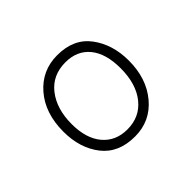

<svg xmlns="http://www.w3.org/2000/svg" viewBox="-81 -849 479 479"><g transform="rotate(-45 158.5 -609.5)"><path d="M162 -750Q220 -750 249.5 -710.5Q279 -671 279 -614Q279 -551 244.5 -510Q210 -469 156 -469Q98 -469 68 -507.5Q38 -546 38 -604Q38 -669 73 -709.5Q108 -750 162 -750ZM155 -495Q199 -495 225 -527.5Q251 -560 251 -615Q251 -667 228 -695Q205 -723 164 -723Q118 -723 92 -689.5Q66 -656 66 -603Q66 -552 90 -523.5Q114 -495 155 -495Z"/></g></svg>

Font: Livvic Thin
Style: Regular
Weight: 250
Designer: Jacques Le Bailly, Baron von Fonthausen
Version: Version 1.001; ttfautohint (v1.8.2)